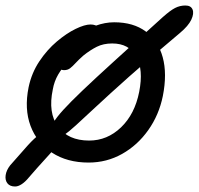

<svg xmlns="http://www.w3.org/2000/svg" viewBox="-41 -579 722 698"><path d="M281 12Q203 12 148 -24Q93 -60 70 -121.5Q47 -183 63 -262Q74 -314 102 -356Q130 -398 165.5 -428Q201 -458 234 -474Q267 -490 288 -490Q298 -490 306 -487Q314 -484 318.5 -477.5Q323 -471 320 -460Q315 -440 304 -425Q293 -410 264 -395Q231 -377 208 -355Q185 -333 170.5 -308Q156 -283 151 -254Q133 -169 170 -118.5Q207 -68 283 -68Q349 -68 399 -116Q449 -164 465 -245Q481 -326 454.5 -373.5Q428 -421 367 -421Q335 -421 311 -409Q287 -397 262 -377Q244 -361 233.5 -349.5Q223 -338 214 -331Q205 -324 192 -324Q179 -324 172.5 -333Q166 -342 169 -361Q174 -384 193.5 -408Q213 -432 242.5 -452.5Q272 -473 306.5 -485.5Q341 -498 374 -498Q444 -498 489 -464.5Q534 -431 550.5 -371Q567 -311 551 -230Q537 -161 498 -106Q459 -51 403 -19.5Q347 12 281 12ZM165 -78Q153 -78 146.5 -85.5Q140 -93 142 -104Q145 -119 155 -136Q165 -153 189.5 -180Q214 -207 258.5 -249.5Q303 -292 374.5 -357Q446 -422 551 -517Q578 -541 595.5 -550Q613 -559 633 -559Q653 -559 659 -544.5Q665 -530 654.5 -507.5Q644 -485 613 -459Q502 -366 428.5 -300.5Q355 -235 308.5 -191.5Q262 -148 235 -123.5Q208 -99 192.5 -88.5Q177 -78 165 -78ZM14 99Q-5 99 -14 87.5Q-23 76 -20.5 58Q-18 40 -4 22Q35 -23 60 -50.5Q85 -78 102.5 -90Q120 -102 134 -102Q154 -102 164 -92Q174 -82 170 -60Q168 -52 155 -36.5Q142 -21 119 4Q96 29 64 66Q51 82 38 90.5Q25 99 14 99Z"/></svg>

Font: Shantell Sans
Style: Italic
Weight: 400
Italic angle: -11°
Designer: Stephen Nixon, Anya Danilova, Shantell Martin
Foundry: Arrow Type
Version: Version 1.011;[c5ecc13dd]